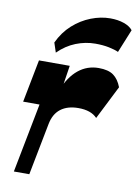

<svg xmlns="http://www.w3.org/2000/svg" viewBox="-90 -876 671 935"><g transform="rotate(10 245.0 -408.0)"><path d="M45.3 0 111.8 -342.8H30.8L71.8 -554H224L201.5 -408.7L193.5 -427.5Q221.5 -497.5 265 -532.7Q308.5 -568 365.2 -568Q413 -568 438.5 -549.5Q464 -531 478.5 -492.8L394.7 -326.3Q364.5 -358.8 301.8 -358.8Q248 -358.8 214.6 -333.3Q181.2 -307.8 171.5 -256.3L121.7 0ZM146 -605.5 130.3 -653Q155.3 -706.2 195.5 -742.4Q235.8 -778.5 283.8 -797.2Q331.8 -816 379 -816Q417 -816 446.5 -805.7Q476 -795.5 490.5 -777L443.5 -661.5Q425.8 -669.8 396.1 -675.9Q366.5 -682 328.5 -682Q280 -682 232.6 -663.3Q185.3 -644.5 146 -605.5Z"/></g></svg>

Font: Savate ExtraLight
Style: Italic
Weight: 200
Italic angle: -11°
Designer: Max Esnée
Foundry: Plomb Type
Version: Version 2.000